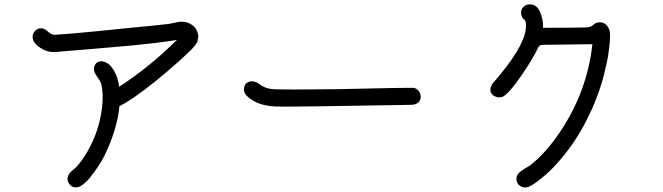

<svg xmlns="http://www.w3.org/2000/svg" viewBox="-20 -820 3040 881"><path d="M887.7 -667Q887.7 -666 888.2 -663.6Q888.7 -661.1 888.7 -660.2Q891.6 -655.3 889.2 -646.5Q886.7 -637.7 886.7 -633.3Q886.7 -628.9 881.3 -621.1Q876 -613.3 873.5 -609.9Q871.1 -606.4 864.3 -599.1Q857.4 -591.8 854.5 -588.9Q851.6 -585.9 844.7 -579.6Q837.9 -573.2 835 -570.3Q808.6 -544.9 752 -496.1Q635.7 -396.5 556.6 -348.6Q537.1 -336.9 527.3 -332Q527.3 -318.4 524.4 -305.7Q522.5 -284.2 512.7 -248Q498 -190.4 472.7 -134.8Q449.2 -79.1 412.1 -30.3Q397.5 -10.7 390.1 -1.5Q382.8 7.8 365.7 22.5Q348.6 37.1 335 39.1Q310.5 43 296.9 22.5Q283.2 2 295.9 -19.5Q299.8 -27.3 313 -38.6Q326.2 -49.8 329.1 -52.7Q345.7 -69.3 363.3 -95.7Q432.6 -200.2 448.2 -325.2Q455.1 -387.7 445.3 -431.6Q443.4 -443.4 425.8 -467.8Q408.2 -492.2 411.1 -508.8Q415 -529.3 429.7 -535.6Q444.3 -542 460.9 -535.6Q477.5 -529.3 488.3 -516.6Q519.5 -479.5 526.4 -421.9Q658.2 -505.9 792 -636.7Q744.1 -628.9 685.1 -622.1Q626 -615.2 585.4 -611.3Q544.9 -607.4 474.1 -601.6Q403.3 -595.7 372.1 -592.8L276.4 -585Q271.5 -585 257.8 -583.5Q244.1 -582 236.8 -581.5Q229.5 -581.1 218.3 -581.5Q207 -582 198.2 -585Q177.7 -590.8 156.7 -606.4Q135.7 -622.1 130.9 -640.6Q126 -660.2 138.7 -675.8Q151.4 -691.4 170.9 -690.4Q183.6 -689.5 201.2 -674.3Q218.8 -659.2 231.4 -660.2Q286.1 -664.1 320.3 -667Q459 -679.7 539.1 -688.5Q714.8 -705.1 752.9 -710Q759.8 -710.9 779.3 -715.3Q798.8 -719.7 805.7 -720.2Q812.5 -720.7 832 -718.8Q852.5 -713.9 867.7 -700.2Q882.8 -686.5 887.7 -667Z M1870.1 -417Q1894.5 -418 1905.8 -395Q1917 -372.1 1902.3 -352.5Q1890.6 -338.9 1863.3 -338.9Q1312.5 -329.1 1249 -331.1Q1190.4 -333 1152.3 -352.5Q1093.8 -381.8 1099.6 -416Q1102.5 -433.6 1115.2 -441.4Q1127.9 -449.2 1143.1 -446.3Q1158.2 -443.4 1170.9 -433.6Q1198.2 -412.1 1240.2 -410.2Q1294.9 -408.2 1460.9 -410.2Q1521.5 -410.2 1659.2 -413.6Q1796.9 -417 1870.1 -417Z M2778.3 -672.9Q2782.2 -652.3 2772.5 -579.1Q2767.6 -541 2750 -471.7Q2722.7 -368.2 2671.9 -269.5Q2626 -176.8 2556.6 -93.8Q2518.6 -48.8 2485.4 -19.5Q2480.5 -15.6 2466.8 -3.9Q2424.8 30.3 2403.3 38.1Q2383.8 44.9 2366.7 33.2Q2349.6 21.5 2349.6 1Q2349.6 -12.7 2357.9 -22.9Q2366.2 -33.2 2387.2 -45.9Q2408.2 -58.6 2410.2 -59.6Q2483.4 -115.2 2551.8 -217.8Q2674.8 -402.3 2698.2 -617.2L2470.7 -614.3Q2455.1 -614.3 2449.2 -601.6Q2448.2 -599.6 2436.5 -576.2Q2429.7 -563.5 2420.4 -548.3Q2411.1 -533.2 2406.2 -524.4Q2340.8 -420.9 2299.8 -384.8Q2282.2 -369.1 2260.3 -374.5Q2238.3 -379.9 2231.9 -397.5Q2225.6 -415 2239.3 -435.5Q2380.9 -596.7 2392.6 -685.5Q2393.6 -692.4 2393.6 -699.2Q2393.6 -718.8 2388.7 -727.5Q2373 -737.3 2371.1 -756.8Q2369.1 -773.4 2379.9 -786.1Q2390.6 -798.8 2407.2 -799.8Q2441.4 -802.7 2457.5 -766.1Q2473.6 -729.5 2471.7 -692.4Q2604.5 -692.4 2670.9 -694.3Q2691.4 -695.3 2701.2 -705.1Q2713.9 -717.8 2732.4 -717.8Q2751 -717.8 2763.2 -704.6Q2775.4 -691.4 2778.3 -672.9Z"/></svg>

Font: irohamaru Regular
Style: Regular
Weight: 400
Designer: [Source Han Sans]
Ryoko NISHIZUKA  (kana & ideographs); Paul D. Hunt (Latin, Greek & Cyrillic); Wenlong ZHANG  (bopomofo
Version: Version 1.00